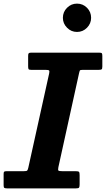

<svg xmlns="http://www.w3.org/2000/svg" viewBox="-50 -1041 586 1061"><path d="M375.5 -864.5Q408 -864.5 430.8 -887.8Q453.5 -911 453.5 -942.5Q453.5 -975 430.8 -998Q408 -1021 375.5 -1021Q343.5 -1021 320.5 -998Q297.5 -975 297.5 -942.5Q297.5 -911 320.5 -887.8Q343.5 -864.5 375.5 -864.5ZM-30 -17Q-30 -5.5 -26 -2.8Q-22 0 -10.5 0H369.5Q383.5 0 386.8 -4.2Q390 -8.5 390 -22.5V-73Q390 -87.5 386.5 -91.2Q383 -95 368 -95H295.5Q277 -95 273.2 -98.2Q269.5 -101.5 272.5 -116.5L387 -637Q389.5 -648 391.5 -651.5Q393.5 -655 407.5 -655H495Q508 -655 511.8 -658Q515.5 -661 515.5 -674V-731.5Q515.5 -743 512.8 -746.5Q510 -750 498.5 -750H122.5Q112 -750 108.8 -746.8Q105.5 -743.5 105.5 -732V-674.5Q105.5 -662.5 108 -658.8Q110.5 -655 122.5 -655H201Q218 -655 221.2 -651.5Q224.5 -648 221.5 -634.5L106.5 -114.5Q103.5 -101.5 100 -98.2Q96.5 -95 80.5 -95H-12.5Q-22 -95 -26 -92.8Q-30 -90.5 -30 -80.5Z"/></svg>

Font: Besley
Style: Bold Italic
Weight: 700
Italic angle: -13°
Designer: Owen Earl
Foundry: indestructible type*
Version: Version 2.001